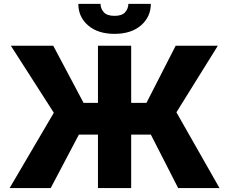

<svg xmlns="http://www.w3.org/2000/svg" viewBox="-20 -961 1171 981"><path d="M650.2 -727.3V-435.4H728.3L877.5 -727.3H1093L881.4 -387.1L1101.6 0H890.3L750.7 -273.4H650.2V0H480.5V-273.4H383.2L239 0H29.1L255 -384.9L35.5 -727.3H252.1L407 -435.4H480.5V-727.3ZM636 -941.4H750.7Q750.4 -874.6 700.3 -831.3Q650.2 -788 565.3 -788Q480.1 -788 430 -831.3Q380 -874.6 380.3 -941.4H493.6Q493.6 -918 509.9 -899Q526.3 -880 565.3 -880Q603.3 -880 619.5 -898.6Q635.7 -917.3 636 -941.4Z"/></svg>

Font: Inter UI Extra Bold
Style: Regular
Weight: 800
Designer: Rasmus Andersson
Foundry: rsms
Version: 3.2;8d6f07862